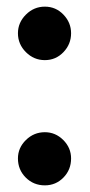

<svg xmlns="http://www.w3.org/2000/svg" viewBox="-20 -547 270 578"><path d="M34 -447Q34 -479 58 -503Q82 -527 115 -527Q148 -527 171 -503Q194 -479 194 -447Q194 -414 171 -390Q148 -366 115 -366Q82 -366 58 -390Q34 -414 34 -447ZM34 -70Q34 -102 58 -125.5Q82 -149 115 -149Q147 -149 170.5 -125.5Q194 -102 194 -70Q194 -36 171 -12.5Q148 11 115 11Q81 11 57.5 -12.5Q34 -36 34 -70Z"/></svg>

Font: Open Sauce Two
Style: Bold
Weight: 700
Designer: Alfredo Marco Pradil
Foundry: Creative Sauce Fz LLC
Version: Version 1.477